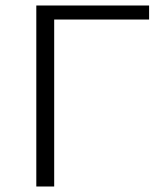

<svg xmlns="http://www.w3.org/2000/svg" viewBox="-20 -678 593 698"><path d="M522 -607H177V0H112V-658H522Z"/></svg>

Font: Ysabeau Semilight
Style: Regular
Weight: 300
Designer: Christian Thalmann (Catharsis Fonts)
Version: Version 0.003